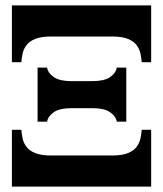

<svg xmlns="http://www.w3.org/2000/svg" viewBox="-20 -690 603 710"><path d="M539 -670V-460H504Q503 -475 499.5 -491.5Q496 -508 485.5 -522.5Q475 -537 453.5 -546Q432 -555 394 -555H169Q132 -555 110 -546Q88 -537 77.5 -522.5Q67 -508 63.5 -491.5Q60 -475 59 -460H24V-670ZM539 0H24V-210H59Q60 -195 63.5 -178.5Q67 -162 77.5 -147.5Q88 -133 110 -124Q132 -115 169 -115H394Q432 -115 453.5 -124Q475 -133 485.5 -147.5Q496 -162 499.5 -178.5Q503 -195 504 -210H539ZM412 -440H447V-240H412Q408 -261 386.5 -275.5Q365 -290 322 -290H244Q201 -290 179.5 -275.5Q158 -261 154 -240H119V-440H154Q158 -419 179.5 -404.5Q201 -390 244 -390H322Q365 -390 386.5 -404.5Q408 -419 412 -440Z"/></svg>

Font: Brygada 1918
Style: Bold
Weight: 700
Designer: Mateusz Machalski | Borys Kosmynka | Przemek Hoffer
Foundry: NIEPODLEGLA 2018
Version: Version 3.006